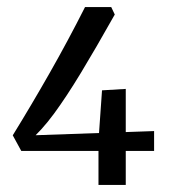

<svg xmlns="http://www.w3.org/2000/svg" viewBox="-20 -522 481 542"><path d="M16 -140Q69 -226 120.5 -316.5Q172 -407 220 -502H294L304 -481Q250 -385 208.5 -316.5Q167 -248 132 -200.5Q97 -153 59 -120L45 -139L415 -152V-96H40ZM258 -125 268 -267 335 -271V0H258Z"/></svg>

Font: Yrsa
Style: Regular
Weight: 400
Designer: Anna Giedrys (Yrsa+Rasa design), David Brezina (Yrsa art-direction, Rasa art-direction, design)
Foundry: Rosetta Type Foundry
Version: Version 2.004